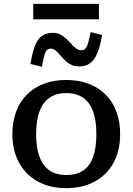

<svg xmlns="http://www.w3.org/2000/svg" viewBox="-20 -962 686 994"><path d="M602 -268Q602 -183 568 -120Q534 -57 471 -22.5Q408 12 323 12Q238 12 175.5 -22.5Q113 -57 78.5 -120Q44 -183 44 -268Q44 -332 63.5 -384Q83 -436 119.5 -472.5Q156 -509 207.5 -528.5Q259 -548 323 -548Q387 -548 438.5 -528.5Q490 -509 526.5 -472.5Q563 -436 582.5 -384Q602 -332 602 -268ZM167 -268Q167 -197 184.5 -150Q202 -103 236.5 -79.5Q271 -56 323 -56Q376 -56 410.5 -79Q445 -102 462 -149.5Q479 -197 479 -268Q479 -338 462 -385Q445 -432 410.5 -456Q376 -480 323 -480Q271 -480 236.5 -456Q202 -432 184.5 -385Q167 -338 167 -268ZM390 -618Q366 -618 348 -627Q330 -636 316 -650Q302 -664 290.5 -677.5Q279 -691 268 -700.5Q257 -710 244 -710Q221 -710 213 -686.5Q205 -663 197 -616L138 -631Q147 -689 160.5 -724.5Q174 -760 197 -776Q220 -792 254 -792Q276 -792 293 -783Q310 -774 324 -760.5Q338 -747 350 -733.5Q362 -720 374.5 -711Q387 -702 401 -702Q416 -702 424 -712.5Q432 -723 437.5 -744Q443 -765 449 -796L508 -781Q499 -722 483.5 -686Q468 -650 445.5 -634Q423 -618 390 -618ZM152 -942H492V-862H152Z"/></svg>

Font: Roboto Serif Medium
Style: Regular
Weight: 500
Designer: Greg Gazdowicz
Foundry: Commercial Type
Version: Version 1.008